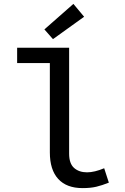

<svg xmlns="http://www.w3.org/2000/svg" viewBox="-20 -954 640 986"><path d="M404 12Q322 12 279 -35Q236 -82 236 -171V-630H68V-709H335V-165Q335 -114 360.5 -91.5Q386 -69 427 -69Q465 -69 515 -90L539 -16Q504 -2 474.5 5Q445 12 404 12ZM252 -753 208 -803 357 -934 412 -868Z"/></svg>

Font: SauceCodePro Nerd Font Mono
Style: Regular
Weight: 500
Monospace: yes
Designer: Paul D. Hunt, Teo Tuominen
Foundry: Adobe Systems Incorporated
Version: Version 2.030;PS 1.000;hotconv 16.6.51;makeotf.lib2.5.65220;